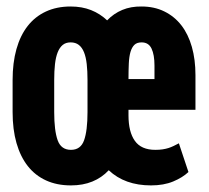

<svg xmlns="http://www.w3.org/2000/svg" viewBox="-20 -558 640 588"><path d="M18.6 -313Q18.6 -365.7 30.3 -407.5Q42 -449.2 64.7 -478.3Q87.4 -507.3 120.6 -522.7Q153.8 -538.1 196.3 -538.1Q231 -538.1 258.8 -527.1Q286.6 -516.1 308.1 -495.6Q328.1 -516.6 354.5 -527.6Q380.9 -538.6 413.6 -538.1Q452.6 -538.1 483.4 -522.9Q514.2 -507.8 535.4 -480.5Q556.6 -453.1 567.6 -414.3Q578.6 -375.5 578.6 -328.1V-221.7H373.5V-205.1Q373.5 -153.8 393.1 -126.5Q412.6 -99.1 455.6 -99.1Q468.3 -99.1 478 -100.6Q487.8 -102.1 496.1 -104.7Q504.4 -107.4 512 -111.1Q519.5 -114.7 527.8 -119.1L557.1 -31.2Q539.1 -14.2 510.3 -2.2Q481.4 9.8 442.4 9.8Q362.3 9.8 313 -36.6Q291.5 -13.7 262.7 -2Q233.9 9.8 197.3 9.8Q154.3 9.8 121.1 -5.4Q87.9 -20.5 65.2 -49.3Q42.5 -78.1 30.5 -119.9Q18.6 -161.6 18.6 -214.8ZM146 -214.8Q146 -158.2 156.5 -128.7Q167 -99.1 197.3 -99.1Q227.1 -99.1 237.5 -128.4Q248 -157.7 248 -214.8V-313Q248 -340.3 245.6 -361.8Q243.2 -383.3 237.3 -397.9Q231.4 -412.6 221.4 -420.4Q211.4 -428.2 196.3 -428.2Q181.6 -428.2 172.1 -420.4Q162.6 -412.6 156.7 -397.9Q150.9 -383.3 148.4 -361.8Q146 -340.3 146 -313ZM413.6 -428.2Q399.4 -428.2 391.6 -420.7Q383.8 -413.1 379.6 -398.9Q375.5 -384.8 374.5 -363.8Q373.5 -342.8 373.5 -315.9H453.1V-357.4Q453.1 -390.1 444.1 -409.2Q435.1 -428.2 413.6 -428.2Z"/></svg>

Font: Roboto Mono
Style: Bold
Weight: 700
Designer: Google
Version: Version 2.000985; 2015; ttfautohint (v1.3)